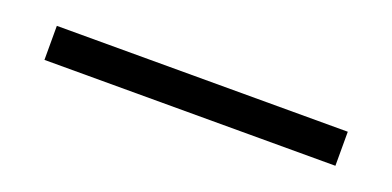

<svg xmlns="http://www.w3.org/2000/svg" viewBox="-17 -4 650 318"><g transform="rotate(20 307.5 155.0)"><path d="M564.1 184.6H51.3V124.6H564.1Z"/></g></svg>

Font: Fira Code Fixed Light
Style: Regular
Weight: 300
Monospace: yes
Designer: Carrois Corporate, Edenspiekermann AG, Nikita Prokopov
Foundry: Carrois Corporate, Edenspiekermann AG, Nikita Prokopov
Version: Version 5.002